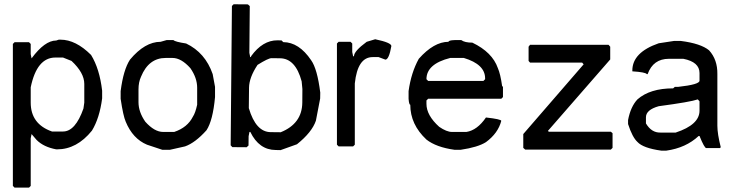

<svg xmlns="http://www.w3.org/2000/svg" viewBox="-20 -692 3363 882"><path d="M250 -509.8H257.8Q328.1 -509.8 398.4 -439.5Q437.5 -376 449.2 -275.4V-240.2Q437.5 -149.4 402.3 -91.8Q333 -5.9 242.2 -5.9H238.3Q180.7 -16.6 148.4 -48.8L125 -76.2L121.1 -56.6V162.1L113.3 169.9H46.9L39.1 162.1V-490.2L46.9 -498H113.3L121.1 -490.2V-443.4L125 -423.8Q185.5 -505.9 238.3 -505.9ZM121.1 -220.7Q121.1 -122.1 218.8 -87.9H269.5Q326.2 -87.9 363.3 -193.4L367.2 -220.7V-306.6Q367.2 -357.4 308.6 -412.1L269.5 -427.7H234.4Q149.4 -427.7 121.1 -291Z M745.1 -507.8H776.4Q784.2 -500 835 -492.2Q922.9 -450.2 957 -351.6Q964.4 -309.6 967.8 -293V-246.1Q958 -138.7 928.7 -93.8Q877 -36.1 830.1 -19.5L760.7 -3.9H725.6L655.3 -27.3Q589.8 -54.7 557.6 -132.8Q545.9 -159.2 534.2 -238.3V-273.4Q546.9 -372.1 577.1 -418Q645.5 -500 717.8 -500Q717.8 -500 745.1 -507.8ZM616.2 -281.2V-222.7Q616.2 -177.7 647.5 -132.8Q689.5 -85.9 729.5 -85.9H780.3Q841.3 -106.4 866.2 -156.2Q877.4 -172.9 885.7 -210.9V-289.1Q885.7 -334 854.5 -378.9Q812.5 -425.8 772.5 -425.8H741.2Q663.1 -425.8 627.9 -339.8Q616.2 -314.5 616.2 -281.2Z M1118.7 -671.9 1053.2 -672.4 1045.4 -664.6 1039.6 -24.4 1047.4 -16.1 1112.8 -15.6 1121.6 -23.4 1122.1 -66.4 1126 -85.9H1129.9Q1169.9 -3.4 1246.6 -2.9L1269 -2.4L1344.2 -29.3Q1413.1 -84.5 1431.2 -137.7L1450.7 -239.3L1451.2 -266.6Q1437.5 -376 1409.2 -415.5Q1353.5 -498 1281.2 -498.5L1273.4 -506.3L1254.9 -506.8Q1186.5 -507.3 1133.3 -433.6V-429.7H1129.4L1125.5 -449.2L1127.4 -664.1ZM1369.1 -283.2 1368.7 -220.7Q1367.7 -124 1269.5 -84.5L1223.6 -85Q1155.3 -85.4 1123 -195.3L1124 -289.1Q1124.5 -335.9 1163.1 -394Q1212.4 -424.8 1227.1 -424.8L1266.1 -424.3Q1337.4 -423.8 1365.7 -318.4Z M1703.6 -511.7Q1777.8 -496.1 1777.8 -480.5Q1767.1 -418.9 1750.5 -418L1719.2 -429.7H1691.9Q1622.6 -429.7 1609.9 -308.6V-27.3L1602.1 -19.5H1535.6L1527.8 -27.3V-492.2L1535.6 -500H1590.3L1598.1 -492.2V-453.1L1602.1 -433.6H1606Q1606 -457 1664.6 -500Z M2067.9 -507.8H2099.1Q2114.7 -496.1 2149.9 -496.1Q2241.7 -452.1 2267.1 -378.9Q2278.8 -352.5 2286.6 -296.9L2290.5 -293V-246.1L2282.7 -238.3H1946.8L1939 -230.5V-214.8Q1939 -162.1 1997.6 -109.4Q2031.7 -85.9 2056.2 -85.9H2122.6Q2172.4 -93.8 2212.4 -152.3Q2282.7 -144.5 2282.7 -136.7Q2268.1 -80.1 2212.4 -39.1Q2175.3 -15.6 2096.2 -3.9H2067.9Q1983.9 -15.6 1939 -50.8Q1864.7 -120.1 1864.7 -210.9Q1858.9 -210.9 1856.9 -238.3V-273.4Q1868.7 -358.4 1903.8 -421.9Q1973.1 -500 2040.5 -500Q2040.5 -506.8 2067.9 -507.8ZM1939 -328.1 1946.8 -320.3H2200.7L2208.5 -328.1V-332Q2208.5 -396.5 2110.8 -425.8H2048.3Q1939 -398.4 1939 -328.1Z M2415 -486.3H2775.4L2783.2 -477.5V-418.9L2497.1 -90.8L2501 -86.9H2786.1L2793.9 -80.1V-12.7L2786.1 -4.9H2392.6L2383.8 -12.7V-76.2L2661.1 -396.5L2654.3 -404.3H2415L2408.2 -412.1V-477.5Z M3076.2 -503.9H3107.4Q3199.2 -492.2 3237.3 -460.9Q3276.4 -418 3275.4 -351.6V-114.3Q3275.4 -77.1 3291 -15.6L3287.1 -11.7H3224.6Q3215.8 -11.7 3193.4 -67.4H3189.5Q3130.9 -12.7 3041 0H3017.6Q2933.6 -11.7 2908.2 -40Q2884.8 -61.5 2865.2 -122.1V-140.6Q2877 -202.1 2908.2 -235.4Q2965.8 -286.1 3072.3 -286.1L3080.1 -293H3095.7Q3193.4 -303.7 3193.4 -321.3V-356.4Q3193.4 -407.2 3119.1 -421.9H3052.7Q2980.5 -421.9 2955.1 -351.6H2951.2Q2945.3 -360.4 2884.8 -364.3V-368.2Q2884.8 -451.2 3005.9 -493.2ZM2947.3 -153.3V-125Q2972.7 -82 3013.7 -83H3084Q3193.4 -119.1 3193.4 -183.6V-226.6L3185.5 -235.4Q3152.3 -223.6 3005.9 -204.1Q2947.3 -187.5 2947.3 -153.3Z"/></svg>

Font: Urdu Khush Khati
Style: Regular
Weight: 400
Version: Version 001.500